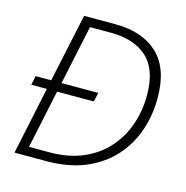

<svg xmlns="http://www.w3.org/2000/svg" viewBox="-105 -813 884 913"><g transform="rotate(15 336.5 -357.0)"><path d="M46.4 0 116.7 -332.5H40L49.3 -377.4H126L197.8 -713.9H351.6Q485.4 -713.9 561 -643.1Q636.7 -572.3 636.7 -426.3Q636.7 -340.3 609.9 -263.4Q583 -186.5 528.8 -127.2Q474.6 -67.9 393.3 -33.9Q312 0 203.6 0ZM106 -44.4H206.1Q299.3 -44.4 369.9 -74.5Q440.4 -104.5 488.3 -157.5Q536.1 -210.4 560.3 -279.5Q584.5 -348.6 584.5 -426.8Q584.5 -552.7 520.3 -611.1Q456.1 -669.4 341.3 -669.4H238.8L176.8 -377.4H357.9L347.7 -332.5H167Z"/></g></svg>

Font: Open Sans Light
Style: Italic
Weight: 300
Italic angle: -12°
Designer: Monotype Design Team
Foundry: Monotype Imaging Inc.
Version: Version 3.003; ttfautohint (v1.8.4)